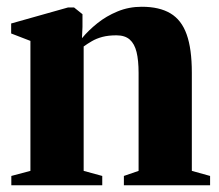

<svg xmlns="http://www.w3.org/2000/svg" viewBox="-20 -548 648 568"><path d="M70 -42.5V-427L13 -449V-478.5L181.5 -526H199L224 -506V-468.5L222.5 -435Q241.5 -458 268 -479.2Q294.5 -500.5 327.8 -514.2Q361 -528 399.5 -528Q451.5 -528 484.2 -508.5Q517 -489 532.2 -446.2Q547.5 -403.5 547.5 -333V-42.5L601.5 -27.5V0H346.5V-27.5L390 -42.5V-332Q390 -369.5 384 -394Q378 -418.5 363.8 -431Q349.5 -443.5 324.5 -443.5Q300.5 -443.5 282.8 -438.8Q265 -434 251.8 -426.2Q238.5 -418.5 227.5 -410.5V-42.5L282.5 -27.5V0H13.5V-27.5Z"/></svg>

Font: Merriweather 120pt ExtraBold
Style: Regular
Weight: 800
Version: Version 2.100